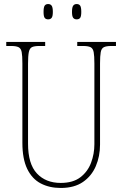

<svg xmlns="http://www.w3.org/2000/svg" viewBox="-20 -922 608 952"><path d="M281 10Q225 10 182 -12.5Q139 -35 115 -84.5Q91 -134 91 -214V-608Q91 -646 87.5 -664Q84 -682 72 -688Q60 -694 35 -694H11V-714H204V-694H175Q151 -694 139 -688.5Q127 -683 123 -664Q119 -645 119 -606V-210Q119 -109 163 -62Q207 -15 281 -15Q342 -15 378.5 -43Q415 -71 431.5 -115Q448 -159 448 -207V-607Q448 -645 444.5 -663.5Q441 -682 429 -688Q417 -694 392 -694H363V-714H555V-694H532Q507 -694 495 -688Q483 -682 479.5 -663.5Q476 -645 476 -607V-205Q476 -147 455 -98Q434 -49 391 -19.5Q348 10 281 10ZM360 -826Q349 -826 343 -833.5Q337 -841 337 -863Q337 -886 343 -894Q349 -902 360 -902Q372 -902 377.5 -894Q383 -886 383 -863Q383 -841 377.5 -833.5Q372 -826 360 -826ZM219 -826Q207 -826 201.5 -833.5Q196 -841 196 -863Q196 -886 201.5 -894Q207 -902 219 -902Q230 -902 236 -894Q242 -886 242 -863Q242 -841 236 -833.5Q230 -826 219 -826Z"/></svg>

Font: Noto Serif Khmer Condensed Thin
Style: Regular
Weight: 250
Width: 3
Designer: Danh Hong and the Monotype Design Team
Foundry: Monotype Imaging Inc.
Version: Version 2.004